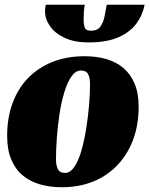

<svg xmlns="http://www.w3.org/2000/svg" viewBox="-20 -766 627 806"><path d="M239 20Q190 20 148 8Q106 -4 75 -30Q44 -56 27 -97Q10 -138 10 -196Q10 -271 32.5 -332.5Q55 -394 97.5 -438Q140 -482 200 -506Q260 -530 335 -530Q385 -530 426.5 -518Q468 -506 498 -480.5Q528 -455 545 -415Q562 -375 562 -318Q562 -243 539.5 -181.5Q517 -120 474.5 -74.5Q432 -29 372.5 -4.5Q313 20 239 20ZM253 -40Q275 -40 292.5 -66Q310 -92 322 -134.5Q334 -177 342 -227Q350 -277 354 -326Q358 -375 358 -413Q358 -439 350 -454.5Q342 -470 320 -470Q297 -470 279.5 -444.5Q262 -419 249.5 -377Q237 -335 229.5 -285Q222 -235 218.5 -186Q215 -137 215 -97Q215 -72 223 -56Q231 -40 253 -40ZM352 -588Q292 -588 251.5 -607Q211 -626 190 -656Q169 -686 169 -719Q169 -731 172 -746H336Q333 -732 332 -713.5Q331 -695 331 -681Q331 -665 335.5 -651Q340 -637 362 -637Q389 -637 401.5 -654.5Q414 -672 419 -697.5Q424 -723 428 -746H587Q579 -703 552.5 -667Q526 -631 477 -609.5Q428 -588 352 -588Z"/></svg>

Font: Sansita Swashed Light Black
Style: Regular
Weight: 900
Version: Version 1.003